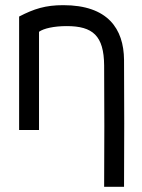

<svg xmlns="http://www.w3.org/2000/svg" viewBox="-20 -503 550 743"><path d="M131 0V-380C149 -393 189 -402 238 -402C339 -402 382 -365 383 -250C384 -65 384 35 383 220H460C461 25 461 -76 460 -271C459 -392 397 -483 225 -483C156 -483 112 -469 54 -439V0Z"/></svg>

Font: Kreadon Medium
Style: Regular
Weight: 500
Designer: kohakuno
Foundry: StudioGnu
Version: Version 1.000;Glyphs 3.1.2 (3151)